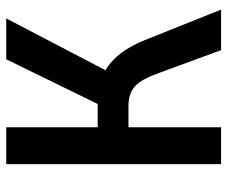

<svg xmlns="http://www.w3.org/2000/svg" viewBox="-78 -668 745 630"><g transform="rotate(-90 295.0 -352.5)"><path d="M72 0V-705H193V-405H279L260 -386L416 -705H550L372 -364L322 -400Q358 -394 386.5 -375.5Q415 -357 438 -326Q461 -295 479 -250L579 0H446L371 -204Q352 -259 328.5 -281.5Q305 -304 263 -304H193V0Z"/></g></svg>

Font: Nunito Sans 10pt Condensed
Style: Bold
Weight: 700
Width: 3
Designer: Vernon Adams
Foundry: Vernon Adams
Version: Version 3.101;gftools[0.9.27]